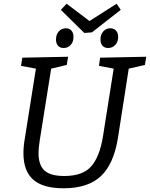

<svg xmlns="http://www.w3.org/2000/svg" viewBox="-20 -1003 806 1032"><path d="M766 -698 759 -654 672 -634 614 -262Q592 -123 523 -57Q454 9 321 9Q211 9 158.5 -37.5Q106 -84 106 -179Q106 -217 113 -256L173 -634L93 -649L100 -693L346 -698L339 -654L255 -634L194 -251Q187 -206 187 -181Q187 -116 219 -86.5Q251 -57 325 -57Q424 -57 469.5 -108Q515 -159 533 -267L591 -634L512 -649L518 -693ZM461 -890 607 -983 629 -950 474 -829 433 -826 307 -950 338 -983ZM375 -804Q375 -778 360 -761.5Q345 -745 322 -745Q303 -745 292 -757Q281 -769 281 -791Q281 -817 296 -834Q311 -851 334 -851Q353 -851 364 -838.5Q375 -826 375 -804ZM615 -804Q615 -778 599.5 -761.5Q584 -745 561 -745Q542 -745 531 -757Q520 -769 520 -791Q520 -817 535 -834Q550 -851 573 -851Q592 -851 603.5 -838.5Q615 -826 615 -804Z"/></svg>

Font: Bitter Pro
Style: Italic
Weight: 400
Italic angle: -9°
Designer: Sol Matas, and Bitter project Authors
Foundry: Sol Matas
Version: Version 1.010